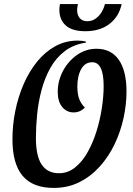

<svg xmlns="http://www.w3.org/2000/svg" viewBox="-20 -899 654 941"><path d="M243 22Q141 22 91 -37Q41 -96 41 -217Q41 -286 55 -355.5Q69 -425 96 -487Q123 -549 162 -597Q201 -645 251 -672.5Q301 -700 361 -700Q384 -700 401 -695V-690Q340 -681 297 -648Q254 -615 226.5 -565.5Q199 -516 183.5 -457.5Q168 -399 162 -338.5Q156 -278 156 -223Q156 -134 184.5 -92Q213 -50 269 -50Q312 -50 347 -77.5Q382 -105 408.5 -151.5Q435 -198 452.5 -254Q470 -310 479 -368.5Q488 -427 488 -477Q488 -594 432 -594Q397 -594 378 -560.5Q359 -527 359 -472Q360 -432 370 -409.5Q380 -387 396 -372Q373 -348 341 -348Q307 -348 285 -374.5Q263 -401 263 -449Q263 -502 288 -550Q313 -598 356.5 -629Q400 -660 453 -660Q525 -660 562.5 -605.5Q600 -551 600 -451Q600 -387 585.5 -320.5Q571 -254 542 -193Q513 -132 469.5 -83.5Q426 -35 369.5 -6.5Q313 22 243 22ZM398 -746Q334 -746 302.5 -774Q271 -802 271 -851Q271 -864 274 -879H362Q360 -869 359 -862.5Q358 -856 358 -850Q358 -825 371 -810Q384 -795 408 -795Q431 -795 449 -808Q467 -821 478.5 -840.5Q490 -860 494 -879H576Q564 -819 517.5 -782.5Q471 -746 398 -746Z"/></svg>

Font: Sansita Swashed
Style: Regular
Weight: 400
Designer: Pablo Cosgaya
Foundry: Omnibus-Type
Version: Version 1.003; ttfautohint (v1.8.3)